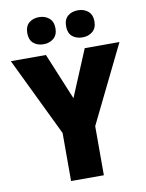

<svg xmlns="http://www.w3.org/2000/svg" viewBox="-99 -997 811 1067"><g transform="rotate(-10 306.5 -464.0)"><path d="M307 -451 417 -714H613L399 -277V0H214V-271L0 -714H198ZM117 -851Q117 -890 139.5 -909Q162 -928 196 -928Q230 -928 253 -908.5Q276 -889 276 -851Q276 -814 253 -794.5Q230 -775 196 -775Q162 -775 139.5 -794Q117 -813 117 -851ZM336 -851Q336 -890 358.5 -909Q381 -928 416 -928Q450 -928 473 -908.5Q496 -889 496 -851Q496 -814 473 -794.5Q450 -775 416 -775Q381 -775 358.5 -794Q336 -813 336 -851Z"/></g></svg>

Font: Noto Sans Lao SemiCondensed Black
Style: Regular
Weight: 900
Width: 4
Designer: Monotype Design Team
Foundry: Monotype Imaging Inc.
Version: Version 2.003; ttfautohint (v1.8.4.7-5d5b)